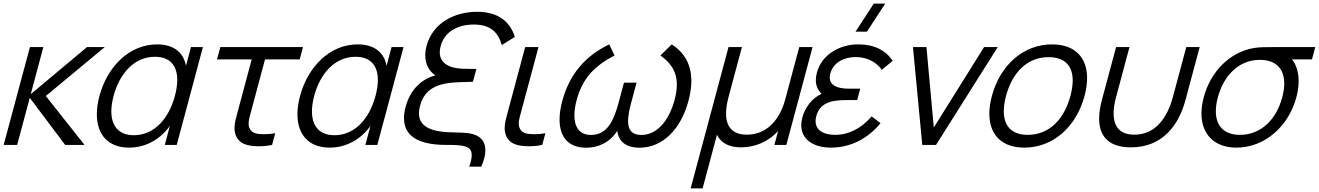

<svg xmlns="http://www.w3.org/2000/svg" viewBox="-23 -800 7281 1060"><path d="M-2.8 0H71.7L141.3 -260L336.7 0H443.7L230 -270L555.3 -540H457.3L146.7 -280L216.3 -540H142.3Z M1031.3 -540 1003.6 -436.5C990.6 -511 934.9 -555 844.9 -555C689.9 -555 569.3 -431.5 526 -270C516.4 -234.3 511.6 -200.4 511.6 -169.3C511.6 -59.9 571 15 690.1 15C779.6 15 861.1 -29.5 914.8 -105L886.7 0H952.7L1097.3 -540ZM716 -53.5C630.4 -53.5 591.7 -106.8 591.7 -185.3C591.7 -211.3 596 -240 604.1 -270.5C637.9 -396.5 719.5 -486.5 832.5 -486.5C916.7 -486.5 955.6 -436.7 955.6 -358.4C955.6 -332 951.2 -302.5 942.6 -270.5C909.1 -145.5 829.5 -53.5 716 -53.5Z M1362 4.5C1374.3 6.5 1389.4 7.5 1405.4 7.5C1429.8 7.5 1456.4 5.1 1479.2 0L1496.4 -64.5C1477 -60.9 1455.8 -59 1435.7 -59C1425.4 -59 1415.3 -59.5 1405.9 -60.5C1378.2 -63.5 1359.1 -74.5 1351.6 -100.5C1350.1 -106.3 1349.5 -112.2 1349.5 -118.3C1349.5 -139.2 1357.3 -162.8 1366.8 -198.5L1440.1 -472H1631.6L1649.9 -540H1193.4L1175.1 -472H1366.6L1292.5 -195.5C1281.4 -153.9 1271.6 -122.4 1271.6 -92.8C1271.6 -82.9 1272.7 -73.3 1275.2 -63.5C1286.5 -20 1319.6 -1.5 1362 4.5Z M2138.8 -540 2111.1 -436.5C2098.1 -511 2042.4 -555 1952.4 -555C1797.4 -555 1676.8 -431.5 1633.5 -270C1623.9 -234.3 1619.1 -200.4 1619.1 -169.3C1619.1 -59.9 1678.5 15 1797.6 15C1887.1 15 1968.6 -29.5 2022.3 -105L1994.2 0H2060.2L2204.8 -540ZM1823.5 -53.5C1737.9 -53.5 1699.2 -106.8 1699.2 -185.3C1699.2 -211.3 1703.5 -240 1711.6 -270.5C1745.4 -396.5 1827 -486.5 1940 -486.5C2024.2 -486.5 2063.1 -436.7 2063.1 -358.4C2063.1 -332 2058.7 -302.5 2050.1 -270.5C2016.6 -145.5 1937 -53.5 1823.5 -53.5Z M2567.5 120H2634C2649.9 83.7 2656.8 53.7 2656.8 29.1C2656.8 -23 2625.6 -50.3 2583.8 -60.5C2553 -68.5 2506 -68.5 2485.1 -69C2361.5 -69.4 2290 -98.8 2290 -174.4C2290 -187.1 2292 -201.1 2296.1 -216.5C2322.8 -316 2401.1 -341.5 2505.3 -346C2578.5 -348.5 2579 -348.5 2588 -348.5L2607 -419.5C2599.5 -419.5 2550.5 -419.5 2529.8 -420.5C2450.7 -423.9 2404.9 -454.9 2404.9 -511.2C2404.9 -521.8 2406.5 -533.2 2409.8 -545.5C2431.5 -626.5 2505.7 -664.5 2592.7 -664.5C2685.2 -664.5 2727.1 -621.5 2747.4 -551.5L2819.3 -596C2794.4 -678.5 2728.5 -735 2611.5 -735C2492 -735 2367.1 -677.5 2332.3 -547.5C2327.2 -528.4 2324.8 -510.4 2324.8 -493.8C2324.8 -445 2345.7 -407.5 2380.5 -384C2299 -361.5 2240.8 -301 2216.4 -210C2210.4 -187.8 2207.3 -166.8 2207.3 -147.3C2207.3 -58.2 2273.1 0 2439.6 0C2532.6 0 2581.3 3.5 2581.3 56.3C2581.3 72.5 2576.7 93.3 2567.5 120Z M2853.5 4.5C2865.8 6.5 2880.9 7.5 2896.9 7.5C2921.3 7.5 2947.9 5.1 2970.7 0L2987.9 -64.5C2968.5 -60.9 2947.3 -59 2927.2 -59C2916.9 -59 2906.8 -59.5 2897.4 -60.5C2869.7 -63.5 2850.6 -74.5 2843.1 -100.5C2841.6 -106.3 2841 -112.2 2841 -118.3C2841 -139.2 2848.8 -162.8 2858.3 -198.5L2949.9 -540H2876.4L2784 -195.5C2772.9 -153.9 2763.1 -122.4 2763.1 -92.8C2763.1 -82.9 2764.2 -73.3 2766.7 -63.5C2778 -20 2811.1 -1.5 2853.5 4.5Z M3685.4 -555 3623 -493.5C3684.3 -450.8 3713.7 -400.7 3713.7 -333.1C3713.7 -307.3 3709.5 -279 3701 -247.5C3672.5 -141 3608.5 -55 3518.5 -55C3462.6 -55 3444.4 -86 3444.4 -131.6C3444.4 -161.2 3452 -197 3462.1 -234.5L3491.3 -343.5H3421.8L3392.6 -234.5C3366.7 -138 3331.5 -55 3240 -55C3176.5 -55 3148.1 -98.1 3148.1 -163.1C3148.1 -188.4 3152.3 -216.9 3160.5 -247.5C3190.5 -359.5 3251.9 -433.5 3370 -493.5L3340.4 -555C3202.7 -489 3119 -383.5 3081.3 -243C3071.4 -205.8 3066.2 -171.1 3066.2 -139.9C3066.2 -46.3 3112.5 15.5 3214.1 15.5C3278.6 15.5 3342.9 -12 3385.1 -78C3392.4 -12 3441.6 15.5 3507.1 15.5C3639.6 15.5 3737.4 -92 3777.7 -242.5C3788.3 -282.2 3793.8 -319.3 3793.8 -353.6C3793.8 -439 3759.7 -507.2 3685.4 -555Z M3790 240H3856L3935.3 -56C3956.4 -11.5 4001.2 13.5 4067.2 13.5C4143.7 13.5 4217.1 -16 4272.8 -76.5L4252.3 0H4318.3L4463 -540H4389.5L4312.3 -252C4279.6 -130 4203.9 -56.5 4100.4 -56.5C4018.5 -56.5 3985.4 -102.9 3985.4 -173.6C3985.4 -200.7 3990.3 -231.5 3999.2 -264.5L4073 -540H3999Z M4864 -780H4801L4700 -625H4763ZM4789.2 -157.5C4731.9 -91 4663.4 -55.5 4587.4 -55.5C4519.8 -55.5 4479.7 -83.7 4479.7 -131.4C4479.7 -139.9 4480.9 -148.9 4483.5 -158.5C4501.2 -224.5 4553.3 -247.5 4645.3 -247.5H4709.3L4726.2 -310.5H4663.2C4598.6 -310.5 4558 -329.4 4558 -372.1C4558 -378.9 4559 -386.4 4561.2 -394.5C4577.7 -456 4638 -485 4701.5 -485C4765.5 -485 4817.1 -455.5 4845.1 -414.5L4905.3 -464C4867.1 -523 4802.7 -555 4714.7 -555C4610.7 -555 4513.3 -497.5 4487.1 -399.5C4483.1 -384.6 4481.1 -370.8 4481.1 -357.9C4481.1 -327 4492.3 -301.8 4513.1 -282C4458.1 -258 4420.5 -203.5 4406.6 -151.5C4402.6 -136.5 4400.6 -122.3 4400.6 -109C4400.6 -31.3 4466.6 15 4564 15C4673 15 4768.9 -35 4838.2 -120Z M5068.7 0H5144.7L5485.3 -540H5409.8L5132.4 -96L5091.8 -540H5017.3Z M5632.1 15C5792.1 15 5919.1 -100.5 5964.6 -270.5C5974 -305.6 5978.7 -338.5 5978.7 -368.6C5978.7 -481.7 5912.8 -555 5784.9 -555C5626.9 -555 5498.7 -440.5 5453.1 -270.5C5443.7 -235.3 5439 -202.3 5439 -172.1C5439 -58.6 5505 15 5632.1 15ZM5651 -55.5C5561.8 -55.5 5518.7 -104.9 5518.7 -186C5518.7 -211.3 5522.9 -239.6 5531.1 -270.5C5564.9 -396.5 5645 -484.5 5766 -484.5C5856.5 -484.5 5899.2 -435.9 5899.2 -355.5C5899.2 -330.2 5895 -301.7 5886.6 -270.5C5852.5 -143 5771 -55.5 5651 -55.5Z M6060 -246.5C6050.6 -211.4 6045.1 -177.1 6045.1 -145.5C6045.1 -54.6 6090.9 13.5 6220.8 13.5C6395.8 13.5 6484.9 -110 6521.5 -246.5L6600.2 -540H6526.2L6452.3 -264.5C6420.4 -145.5 6353.1 -56.5 6239.6 -56.5C6158 -56.5 6125.1 -102.9 6125.1 -173.5C6125.1 -200.7 6130 -231.4 6138.8 -264.5L6212.7 -540H6138.7Z M7238.4 -540H7005.9C6967.4 -540 6929.4 -540 6900 -535C6767.5 -512.5 6661.2 -407 6622.6 -263C6614.2 -231.4 6610 -201.4 6610 -173.7C6610 -60.7 6678.8 15 6803.6 15C6959.1 15 7091.1 -102.5 7134.1 -263C7142.6 -294.5 7146.6 -324.4 7146.6 -351.9C7146.6 -400.8 7133.8 -442.2 7110.1 -472H7220.1ZM6822.5 -55.5C6734.4 -55.5 6689.4 -105.3 6689.4 -186C6689.4 -209.3 6693.2 -235.1 6700.6 -263C6731.8 -379.4 6813.8 -469.5 6931.5 -469.5C6932.2 -469.5 6932.8 -469.5 6933.5 -469.5C7023.9 -469.1 7067.1 -417.8 7067.1 -338.9C7067.1 -315.8 7063.4 -290.3 7056.1 -263C7023.3 -140.5 6939.5 -55.5 6822.5 -55.5Z"/></svg>

Font: Manrope
Style: RegularItalic
Weight: 400
Italic angle: -15°
Designer: Mikhail Sharanda
Foundry: Mikhail Sharanda
Version: Version 4.502;hotconv 1.0.109;makeotfexe 2.5.65596